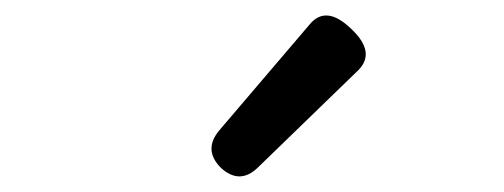

<svg xmlns="http://www.w3.org/2000/svg" viewBox="-20 -878 646 246"><path d="M310 -663Q287 -641 263 -663Q240 -686 261 -711L377 -847Q398 -872 430 -841Q462 -811 439 -788Z"/></svg>

Font: Swei Gothic CJK TC Regular
Style: Regular
Weight: 400
Version: Version 2.129